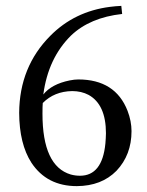

<svg xmlns="http://www.w3.org/2000/svg" viewBox="-20 -631 505 660"><path d="M127 -276.9Q126 -266.1 126 -240.2Q126 -60.1 223.1 -31.2Q238.8 -26.9 254.9 -26.9Q331.5 -26.9 342.3 -137.7Q343.8 -154.8 344.2 -172.9Q344.2 -271.5 284.7 -304.7Q259.8 -317.9 228 -317.9Q166.5 -316.9 127 -276.9ZM399.9 -583Q289.1 -570.8 224.1 -508.8Q145.5 -431.2 128.9 -306.2Q157.2 -341.8 219.2 -354.5Q235.8 -357.9 249 -357.9Q376.5 -357.9 418.5 -250Q432.1 -214.4 432.1 -180.2Q432.1 -98.6 380.4 -43.9Q329.1 8.3 244.1 8.8Q141.1 8.8 87.9 -71.8Q46.4 -136.2 45.9 -243.2Q46.9 -401.4 152.8 -507.8Q235.8 -591.8 357.9 -607.4Q377 -609.9 397 -610.8Z"/></svg>

Font: Linux Biolinum O
Style: Regular
Weight: 400
Designer: Philipp H. Poll
Foundry: Philipp H. Poll
Version: Version 1.0.4